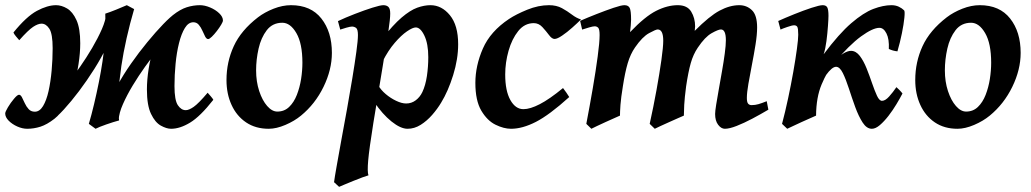

<svg xmlns="http://www.w3.org/2000/svg" viewBox="-25 -477 3978 741"><path d="M-4.9 -39.1Q-4.9 -45.4 5.6 -63Q16.1 -80.6 29.1 -95.9Q42 -111.3 48.3 -111.3Q54.7 -111.3 59.8 -101.3Q64.9 -91.3 70.8 -78.4Q76.7 -65.4 85.7 -55.7Q94.7 -45.9 109.4 -45.9Q127.9 -45.9 141.1 -67.6Q154.3 -89.4 162.4 -125.5Q170.4 -161.6 174.3 -204.8Q178.2 -248 178.2 -291Q178.2 -346.2 165.5 -366Q152.8 -385.7 135.3 -385.7Q121.6 -385.7 102.8 -373.3Q84 -360.8 49.3 -321.8Q44.4 -327.1 36.4 -336.9Q28.3 -346.7 26.9 -351.6Q76.7 -413.1 117.4 -435.1Q158.2 -457 191.4 -457Q212.4 -457 233.9 -444.3Q255.4 -431.6 270 -399.7Q284.7 -367.7 284.7 -310.1Q284.7 -272.9 278.1 -230Q271.5 -187 258.8 -145.8Q246.1 -104.5 227.5 -70.8Q209 -37.1 185.1 -18.6Q156.2 3.9 130.9 12Q105.5 20 80.1 20Q61.5 20 41.7 11.2Q22 2.4 8.5 -11.2Q-4.9 -24.9 -4.9 -39.1ZM175.3 -11.7 208.5 -122.1Q218.8 -132.3 239.3 -158.4Q259.8 -184.6 284.2 -219.5Q308.6 -254.4 330.8 -292.2Q353 -330.1 368.2 -364.7Q383.3 -399.4 384.8 -424.3L411.6 -368.2Q406.2 -336.9 386.5 -295.9Q366.7 -254.9 338.9 -210.7Q311 -166.5 280.3 -125.7Q249.5 -85 221.7 -54.7Q193.8 -24.4 175.3 -11.7ZM464.4 -457 492.7 -441.9Q476.6 -387.2 463.6 -329.6Q450.7 -272 443.4 -222.7Q434.1 -157.2 431.4 -108.9Q428.7 -60.5 434.6 -12.2Q412.6 -6.3 384.8 3.4Q356.9 13.2 343.8 20L317.9 1Q328.1 -33.2 338.1 -75.4Q348.1 -117.7 356.7 -160.6Q365.2 -203.6 370.6 -240.2Q378.4 -294.4 380.6 -342.3Q382.8 -390.1 381.3 -424.3Q399.9 -430.2 423.6 -439.9Q447.3 -449.7 464.4 -457ZM652.8 -426.3 611.8 -315.9Q601.1 -305.2 580.3 -279.5Q559.6 -253.9 534.9 -219.5Q510.3 -185.1 487.5 -147.5Q464.8 -109.9 449.5 -75.2Q434.1 -40.5 433.1 -14.6L400.9 -80.6Q407.7 -109.4 429.2 -148.9Q450.7 -188.5 480.7 -231.4Q510.7 -274.4 543.5 -314.2Q576.2 -354 605 -383.8Q633.8 -413.6 652.8 -426.3ZM835.4 -397.9Q835.4 -393.1 828.6 -381.6Q821.8 -370.1 811.8 -357.2Q801.8 -344.2 792.5 -335.2Q783.2 -326.2 778.3 -326.2Q772 -326.2 766.8 -335.9Q761.7 -345.7 756.1 -358.6Q750.5 -371.6 742.2 -381.3Q733.9 -391.1 721.2 -391.1Q702.1 -391.1 688.5 -368.9Q674.8 -346.7 665.8 -310.3Q656.7 -273.9 652.6 -230.7Q648.4 -187.5 648.4 -145Q648.4 -90.3 661.4 -71Q674.3 -51.8 691.9 -51.8Q704.1 -51.8 722.4 -64.5Q740.7 -77.1 776.4 -119.1Q780.3 -114.7 788.3 -105.5Q796.4 -96.2 798.3 -91.8Q747.6 -27.3 708.5 -3.7Q669.4 20 635.3 20Q617.7 20 595.7 7.8Q573.7 -4.4 557.9 -37.4Q542 -70.3 542 -131.8Q542 -168.5 548.6 -210.7Q555.2 -252.9 567.9 -293.5Q580.6 -334 599.1 -366.9Q617.7 -399.9 642.1 -418.5Q670.4 -440.9 695.8 -449Q721.2 -457 746.6 -457Q765.1 -457 785.9 -448.2Q806.6 -439.5 821 -425.8Q835.4 -412.1 835.4 -397.9Z M1255.9 -272.9Q1255.9 -208 1223.6 -141.8Q1191.4 -75.7 1136.7 -30.8Q1111.3 -9.8 1076.4 5.1Q1041.5 20 1012.2 20Q961.4 20 924.8 -4.6Q888.2 -29.3 868.7 -72Q849.1 -114.7 849.1 -168Q849.1 -237.8 877.2 -298.8Q905.3 -359.9 970.7 -410.2Q996.1 -429.7 1030.8 -443.4Q1065.4 -457 1098.1 -457Q1174.8 -457 1215.3 -405.5Q1255.9 -354 1255.9 -272.9ZM1142.1 -234.9Q1142.1 -309.1 1118.9 -349.1Q1095.7 -389.2 1064.5 -389.2Q1026.9 -389.2 1004.6 -360.4Q982.4 -331.5 972.9 -289.3Q963.4 -247.1 963.4 -205.6Q963.4 -162.1 975.3 -125.7Q987.3 -89.4 1006.1 -67.9Q1024.9 -46.4 1045.4 -46.4Q1072.3 -46.4 1090.8 -64.2Q1109.4 -82 1120.6 -110.6Q1131.8 -139.2 1137 -171.9Q1142.1 -204.6 1142.1 -234.9Z M1743.2 -306.2Q1743.2 -249 1723.9 -187Q1704.6 -125 1677.7 -81.1Q1663.1 -56.6 1642.8 -33.4Q1622.6 -10.3 1598.4 4.9Q1574.2 20 1547.9 20Q1521 20 1485.8 -8.3Q1450.7 -36.6 1419.9 -82.5L1435.1 -147.5Q1444.8 -129.9 1463.6 -114Q1482.4 -98.1 1503.9 -87.9Q1525.4 -77.6 1542.5 -77.6Q1563 -77.6 1579.3 -89.8Q1595.7 -102.1 1605 -121.6Q1617.2 -147.5 1622.6 -183.6Q1627.9 -219.7 1627.9 -256.3Q1627.9 -308.1 1612.8 -339.6Q1597.7 -371.1 1579.6 -371.1Q1567.9 -371.1 1545.7 -356Q1523.4 -340.8 1498.3 -311.5Q1473.1 -282.2 1452.1 -240.7L1448.7 -325.7Q1491.7 -380.9 1524.9 -409.2Q1558.1 -437.5 1585.2 -447.3Q1612.3 -457 1636.2 -457Q1679.7 -457 1711.4 -418.2Q1743.2 -379.4 1743.2 -306.2ZM1481 -424.8Q1481 -403.8 1473.9 -356.4Q1466.8 -309.1 1452.4 -223.6Q1438 -138.2 1416 -2.9Q1399.9 97.7 1396 142.1Q1392.1 186.5 1397 199.7Q1389.6 201.7 1373.8 207.5Q1357.9 213.4 1339.4 220.9Q1320.8 228.5 1305.4 234.9Q1290 241.2 1283.7 244.1L1264.2 226.1Q1266.6 207.5 1274.2 164.6Q1281.7 121.6 1292.2 64.5Q1302.7 7.3 1314 -54.7Q1325.2 -116.7 1334.7 -174.6Q1344.2 -232.4 1350.3 -276.9Q1356.4 -321.3 1356.4 -341.8Q1356.4 -364.3 1349.1 -369.4Q1341.8 -374.5 1333.5 -374.5Q1327.1 -374.5 1311.5 -370.1Q1295.9 -365.7 1288.1 -362.8L1279.3 -395.5Q1308.1 -409.2 1344.7 -423.3Q1381.3 -437.5 1412.1 -447.3Q1442.9 -457 1454.6 -457Q1466.8 -457 1473.9 -450.4Q1481 -443.8 1481 -424.8Z M2217.3 -401.9Q2203.6 -388.2 2183.6 -370.4Q2163.6 -352.5 2144.5 -339.6Q2125.5 -326.7 2115.2 -326.7Q2105 -326.7 2093.8 -341.8Q2082.5 -356.9 2068.4 -372.3Q2054.2 -387.7 2035.2 -387.7Q1999.5 -387.7 1975.1 -357.2Q1950.7 -326.7 1937.7 -281Q1924.8 -235.4 1924.8 -189.5Q1924.8 -126.5 1944.6 -91.1Q1964.4 -55.7 1995.1 -55.7Q2021 -55.7 2058.3 -75Q2095.7 -94.2 2147.9 -137.2Q2151.9 -132.3 2160.9 -119.4Q2169.9 -106.4 2171.9 -102.5Q2095.2 -33.2 2043.2 -6.6Q1991.2 20 1947.3 20Q1919.4 20 1887.5 4.4Q1855.5 -11.2 1832.5 -50Q1809.6 -88.9 1809.6 -157.2Q1809.6 -223.1 1838.6 -289.6Q1867.7 -356 1939.5 -403.8Q1966.8 -421.9 2009.8 -439.5Q2052.7 -457 2093.8 -457Q2122.6 -457 2143.6 -445.6Q2164.6 -434.1 2182.1 -420.7Q2199.7 -407.2 2217.3 -401.9Z M2940.4 -53.7Q2910.6 -36.1 2878.4 -19Q2846.2 -2 2818.1 9Q2790 20 2772.5 20Q2758.3 20 2746.6 4.6Q2734.9 -10.7 2734.9 -37.1Q2734.9 -47.4 2739 -73.2Q2743.2 -99.1 2749.3 -133.3Q2755.4 -167.5 2761.7 -203.6Q2768.1 -239.7 2772.2 -271Q2776.4 -302.2 2776.4 -321.8Q2776.4 -363.3 2757.3 -363.3Q2747.1 -363.3 2721.4 -348.9Q2695.8 -334.5 2668 -293Q2650.4 -267.1 2640.9 -233.4Q2631.3 -199.7 2623 -144Q2617.2 -99.6 2615.7 -72.3Q2614.3 -44.9 2614.3 -30.8Q2607.4 -27.8 2591.8 -21Q2576.2 -14.2 2557.9 -5.9Q2539.6 2.4 2523.9 9.5Q2508.3 16.6 2502 20L2482.4 1Q2497.1 -65.4 2508.8 -130.1Q2520.5 -194.8 2527.6 -245.4Q2534.7 -295.9 2534.7 -319.8Q2534.7 -363.3 2513.2 -363.3Q2505.9 -363.3 2480 -349.1Q2454.1 -335 2425.8 -293.9Q2408.2 -268.6 2397.7 -233.4Q2387.2 -198.2 2378.9 -144Q2371.6 -99.6 2369.6 -72.3Q2367.7 -44.9 2367.7 -30.8Q2361.3 -27.8 2345.7 -21Q2330.1 -14.2 2312 -5.9Q2293.9 2.4 2278.8 9.5Q2263.7 16.6 2257.3 20L2237.8 1Q2251 -67.9 2262.7 -136Q2274.4 -204.1 2281.7 -259Q2289.1 -314 2289.1 -341.8Q2289.1 -364.3 2283.7 -369.9Q2278.3 -375.5 2270 -375.5Q2263.7 -375.5 2248.5 -371.1Q2233.4 -366.7 2221.7 -362.8L2213.9 -396.5Q2241.7 -408.7 2277.1 -422.6Q2312.5 -436.5 2342.8 -446.8Q2373 -457 2384.8 -457Q2399.9 -457 2405.3 -446.3Q2410.6 -435.5 2410.6 -400.9Q2410.6 -393.1 2409.4 -379.4Q2408.2 -365.7 2406.7 -353Q2464.4 -413.6 2507.6 -435.3Q2550.8 -457 2590.8 -457Q2627.4 -457 2642.6 -432.1Q2657.7 -407.2 2657.7 -375Q2657.7 -368.7 2656.2 -357.9Q2712.9 -415 2752.2 -436Q2791.5 -457 2828.1 -457Q2856.9 -457 2877 -437.7Q2897 -418.5 2897 -371.1Q2897 -343.3 2890.9 -305.2Q2884.8 -267.1 2877 -227.3Q2869.1 -187.5 2863.3 -153.3Q2857.4 -119.1 2857.4 -99.1Q2857.4 -82.5 2862.3 -76.9Q2867.2 -71.3 2875.5 -71.3Q2889.6 -71.3 2902.1 -75Q2914.6 -78.6 2934.1 -86.4Z M3464.4 -437Q3467.8 -433.1 3465.3 -408.4Q3462.9 -383.8 3455.8 -348.6Q3448.7 -313.5 3438.5 -278.8Q3420.4 -280.8 3405.3 -288.1Q3407.2 -326.2 3396.2 -347.9Q3385.3 -369.6 3369.1 -369.6Q3343.8 -369.6 3298.3 -336.7Q3252.9 -303.7 3191.9 -231.4Q3167 -201.2 3146 -151.4Q3125 -101.6 3124.5 -30.8Q3118.2 -27.8 3102.5 -21Q3086.9 -14.2 3068.6 -5.9Q3050.3 2.4 3034.9 9.8Q3019.5 17.1 3013.2 20L2993.2 1Q3005.4 -44.9 3016.6 -97.4Q3027.8 -149.9 3036.6 -199.7Q3045.4 -249.5 3050.5 -287.6Q3055.7 -325.7 3055.7 -342.8Q3055.7 -367.7 3052 -373.5Q3048.3 -379.4 3039.6 -379.4Q3032.2 -379.4 3013.2 -372.8Q2994.1 -366.2 2987.3 -362.8L2978.5 -396Q3004.4 -407.7 3040 -422.1Q3075.7 -436.5 3106.9 -446.8Q3138.2 -457 3149.9 -457Q3163.1 -457 3167.7 -448.5Q3172.4 -439.9 3172.4 -416Q3172.4 -404.3 3170.4 -376.7Q3168.5 -349.1 3164.6 -318.6Q3160.6 -288.1 3153.8 -267.6Q3212.9 -346.7 3260.3 -387.5Q3307.6 -428.2 3345.7 -442.6Q3383.8 -457 3415.5 -457Q3431.2 -457 3443.6 -451.2Q3456.1 -445.3 3464.4 -437ZM3458 -116.2Q3448.7 -98.1 3434.8 -75Q3420.9 -51.8 3404.1 -30Q3387.2 -8.3 3370.6 5.9Q3354 20 3339.8 20Q3319.8 20 3304.2 -4.2Q3288.6 -28.3 3275.6 -64Q3262.7 -99.6 3251.2 -135.3Q3239.7 -170.9 3227.8 -195.1Q3215.8 -219.2 3201.7 -219.2Q3186 -219.2 3162.6 -186.8Q3139.2 -154.3 3125.5 -88.9Q3121.1 -88.9 3113.5 -90.1Q3106 -91.3 3103.5 -94.7Q3151.9 -200.7 3192.9 -240.7Q3233.9 -280.8 3259.8 -280.8Q3278.8 -280.3 3293.5 -261Q3308.1 -241.7 3319.6 -212.9Q3331.1 -184.1 3340.8 -155.5Q3350.6 -127 3359.6 -107.4Q3368.7 -87.9 3378.9 -87.9Q3391.6 -87.9 3406.5 -104.5Q3421.4 -121.1 3434.6 -140.6Q3439 -137.2 3446.3 -129.6Q3453.6 -122.1 3458 -116.2Z M3914.1 -272.9Q3914.1 -208 3881.8 -141.8Q3849.6 -75.7 3794.9 -30.8Q3769.5 -9.8 3734.6 5.1Q3699.7 20 3670.4 20Q3619.6 20 3583 -4.6Q3546.4 -29.3 3526.9 -72Q3507.3 -114.7 3507.3 -168Q3507.3 -237.8 3535.4 -298.8Q3563.5 -359.9 3628.9 -410.2Q3654.3 -429.7 3689 -443.4Q3723.6 -457 3756.3 -457Q3833 -457 3873.5 -405.5Q3914.1 -354 3914.1 -272.9ZM3800.3 -234.9Q3800.3 -309.1 3777.1 -349.1Q3753.9 -389.2 3722.7 -389.2Q3685.1 -389.2 3662.8 -360.4Q3640.6 -331.5 3631.1 -289.3Q3621.6 -247.1 3621.6 -205.6Q3621.6 -162.1 3633.5 -125.7Q3645.5 -89.4 3664.3 -67.9Q3683.1 -46.4 3703.6 -46.4Q3730.5 -46.4 3749 -64.2Q3767.6 -82 3778.8 -110.6Q3790 -139.2 3795.2 -171.9Q3800.3 -204.6 3800.3 -234.9Z"/></svg>

Font: Gentium Plus
Style: Bold Italic
Weight: 700
Italic angle: -8°
Designer: Victor Gaultney, Annie Olsen, Iska Routamaa, Becca Hirsbrunner
Foundry: SIL International
Version: Version 6.101